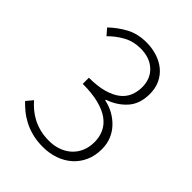

<svg xmlns="http://www.w3.org/2000/svg" viewBox="-193 -752 864 864"><g transform="rotate(45 239.5 -319.5)"><path d="M232 12Q194 12 163 4Q132 -4 107.5 -17Q83 -30 63.5 -46Q44 -62 29 -78L55 -109Q69 -93 86 -78.5Q103 -64 124.5 -52.5Q146 -41 172.5 -34Q199 -27 232 -27Q264 -27 291.5 -37Q319 -47 339 -65.5Q359 -84 370 -110Q381 -136 381 -168Q381 -201 368.5 -228Q356 -255 329.5 -274.5Q303 -294 260.5 -305Q218 -316 158 -316V-355Q213 -355 251.5 -366Q290 -377 313.5 -395.5Q337 -414 347.5 -439.5Q358 -465 358 -494Q358 -548 323 -580.5Q288 -613 229 -613Q184 -613 147 -592.5Q110 -572 82 -543L56 -573Q89 -605 131 -628Q173 -651 229 -651Q266 -651 298 -640.5Q330 -630 353.5 -610.5Q377 -591 390.5 -562.5Q404 -534 404 -497Q404 -434 369.5 -395.5Q335 -357 282 -339V-335Q312 -329 338 -314.5Q364 -300 384 -279Q404 -258 415.5 -230.5Q427 -203 427 -169Q427 -127 412 -93.5Q397 -60 370.5 -36.5Q344 -13 308.5 -0.5Q273 12 232 12Z"/></g></svg>

Font: Giro Light
Style: Regular
Weight: 300
Designer: Paul D. Hunt
Foundry: Adobe Systems Incorporated
Version: Version 1.000;PS 1.0;hotconv 1.0.88;makeotf.lib2.5.647800